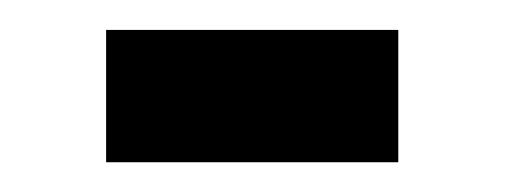

<svg xmlns="http://www.w3.org/2000/svg" viewBox="-20 -109 339 129"><path d="M51.3 -88.9V0H247.6V-88.9Z"/></svg>

Font: Vazirmatn NL
Style: Regular
Weight: 400
Designer: Saber Rastikerdar
Foundry: Saber Rastikerdar
Version: Version 33.003